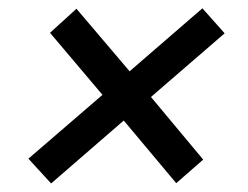

<svg xmlns="http://www.w3.org/2000/svg" viewBox="-20 -574 584 453"><path d="M100.6 -141.2 47 -199.6 221.8 -350.2 98 -496.6 160.4 -553.4 285.8 -405.8 457.6 -554.4 510 -495.4 336.2 -345.2 459.4 -197.4 395.8 -141.8 272 -289.6Z"/></svg>

Font: MuseoModerno Thin
Style: Italic
Weight: 100
Italic angle: -9°
Designer: Pablo Cosgaya, Héctor Gatti, Marcela Romero, and the Authors of The MuseoModerno Project.
Foundry: Omnibus-Type Team
Version: Version 1.003